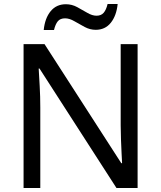

<svg xmlns="http://www.w3.org/2000/svg" viewBox="-20 -933 800 953"><path d="M663 0H558L176 -593H172Q174 -558 177 -506Q180 -454 180 -399V0H97V-714H201L582 -123H586Q585 -139 583.5 -171Q582 -203 580.5 -241Q579 -279 579 -311V-714H663ZM197 -784Q203 -843 231.5 -877.5Q260 -912 307 -912Q337 -912 363.5 -897.5Q390 -883 414 -869Q438 -855 459 -855Q482 -855 494.5 -869.5Q507 -884 514 -913H564Q558 -855 530 -820Q502 -785 455 -785Q427 -785 400.5 -799Q374 -813 349.5 -827.5Q325 -842 303 -842Q279 -842 267 -827.5Q255 -813 248 -784Z"/></svg>

Font: Noto Sans Kharoshthi
Style: Regular
Weight: 400
Designer: Monotype Design Team
Foundry: Monotype Imaging Inc.
Version: Version 2.004; ttfautohint (v1.8.4.7-5d5b)